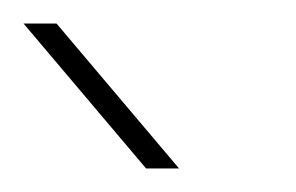

<svg xmlns="http://www.w3.org/2000/svg" viewBox="-26 -900 251 163"><path d="M98 -757 -6 -880H22L126 -757Z"/></svg>

Font: MuseoModerno Thin
Style: Regular
Weight: 100
Designer: Pablo Cosgaya, Héctor Gatti, Marcela Romero, and the Authors of The MuseoModerno Project.
Foundry: Omnibus-Type Team
Version: Version 1.003